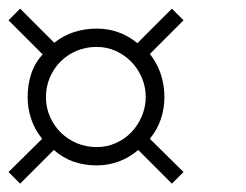

<svg xmlns="http://www.w3.org/2000/svg" viewBox="-20 -700 578 451"><path d="M383.8 -268.6 304.7 -347.7Q284.2 -330.1 259.3 -320.8Q234.4 -311.5 207 -311.5Q178.2 -311.5 153.3 -320.1Q128.4 -328.6 106.4 -347.7L27.3 -268.6L0 -295.9L79.1 -374Q62 -394.5 53.5 -419.9Q44.9 -445.3 44.9 -471.7Q44.9 -500.5 53 -525.6Q61 -550.8 80.1 -572.3L0 -652.3L27.3 -679.7L107.4 -599.6Q128.9 -616.7 154.3 -624.8Q179.7 -632.8 207 -632.8Q261.2 -632.8 302.7 -598.6L383.8 -679.7L411.1 -652.3L332 -573.2Q349.1 -551.8 357.7 -525.9Q366.2 -500 366.2 -472.7Q366.2 -445.3 357.9 -420.4Q349.6 -395.5 332 -374L411.1 -295.9ZM322.3 -472.7Q322.3 -496.1 313.2 -517.3Q304.2 -538.6 288.6 -554.7Q272.9 -570.8 252 -580.3Q231 -589.8 207 -589.8Q182.1 -589.8 160.4 -580.8Q138.7 -571.8 122.6 -555.7Q106.4 -539.6 97.2 -518.1Q87.9 -496.6 87.9 -471.7Q87.9 -447.3 97.4 -425.8Q106.9 -404.3 123 -388.4Q139.2 -372.6 160.9 -363.5Q182.6 -354.5 207 -354.5Q231 -354.5 252.2 -364Q273.4 -373.5 288.8 -389.6Q304.2 -405.8 313.2 -427.2Q322.3 -448.7 322.3 -472.7Z"/></svg>

Font: Surma
Style: Regular
Weight: 400
Designer: Sue Lloyd-Williams
Foundry: Sylheti Translation And Research
Version: Version 3.000